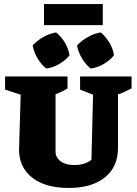

<svg xmlns="http://www.w3.org/2000/svg" viewBox="-20 -916 676 947"><path d="M319 11Q203 11 138.5 -40Q74 -91 74 -178L82 -449L5 -474V-539H313V-480Q288 -464 254 -451V-168Q254 -139 279 -120.5Q304 -102 346 -102Q399 -102 431 -128L439 -449L375 -474V-539H629V-480Q610 -470 590.5 -461Q571 -452 562 -451V-188Q562 -93 497.5 -41Q433 11 319 11ZM197 -792V-896H487V-792ZM257 -756Q283 -735 300.5 -705Q318 -675 323 -643Q303 -618 271.5 -600Q240 -582 208 -578Q183 -598 165 -628.5Q147 -659 141 -692Q163 -716 194 -733.5Q225 -751 257 -756ZM477 -756Q502 -735 520 -705Q538 -675 542 -643Q522 -618 491 -600Q460 -582 427 -578Q402 -598 384 -628.5Q366 -659 360 -692Q383 -716 413.5 -733.5Q444 -751 477 -756Z"/></svg>

Font: Piazzolla SC ExtraBold
Style: Regular
Weight: 800
Designer: Juan Pablo del Peral
Foundry: Huerta Tipografica
Version: Version 1.330